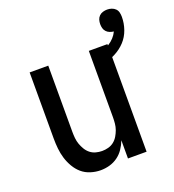

<svg xmlns="http://www.w3.org/2000/svg" viewBox="-125 -766 792 872"><g transform="rotate(-20 271.0 -330.0)"><path d="M214 8Q190 8 166 0.5Q142 -7 124 -22.5Q106 -38 93.5 -59.5Q81 -81 74 -104Q67 -127 64.5 -151.5Q62 -176 62 -200V-520H152V-200Q152 -185 153.5 -169.5Q155 -154 160 -140Q165 -126 173 -112.5Q181 -99 193 -89.5Q205 -80 220 -76Q235 -72 250 -72Q265 -72 280 -76Q295 -80 307 -89.5Q319 -99 327 -112.5Q335 -126 340 -140Q345 -154 346.5 -169.5Q348 -185 348 -200V-520H438V0H348V-88Q340 -67 327.5 -48.5Q315 -30 297 -17Q279 -4 257.5 2Q236 8 214 8ZM393 -440 378 -490Q394 -494 410 -500Q426 -506 440.5 -515Q455 -524 466.5 -536.5Q478 -549 485 -564Q476 -565 466.5 -568.5Q457 -572 450 -579.5Q443 -587 440.5 -596.5Q438 -606 438 -616Q438 -627 441 -637Q444 -647 451.5 -654.5Q459 -662 469.5 -665Q480 -668 490 -668Q501 -668 511.5 -664.5Q522 -661 529.5 -653.5Q537 -646 539.5 -635.5Q542 -625 542 -614Q542 -583 531.5 -553Q521 -523 500 -500.5Q479 -478 451 -463.5Q423 -449 393 -440Z"/></g></svg>

Font: Iosevka Curly Medium
Style: Regular
Weight: 500
Monospace: yes
Designer: Belleve Invis
Foundry: Belleve Invis
Version: Version 22.1.2; ttfautohint (v1.8.4)